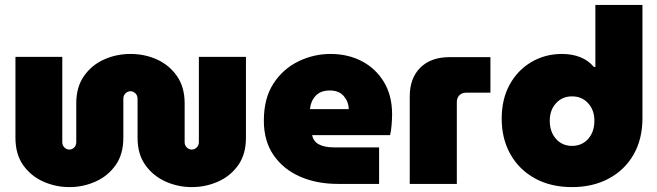

<svg xmlns="http://www.w3.org/2000/svg" viewBox="-20 -750 2681 783"><path d="M263 13Q207 13 156.5 -9.5Q106 -32 74.5 -76.5Q43 -121 43 -188V-518H234V-170Q234 -157 243 -148.5Q252 -140 263 -140Q274 -140 282.5 -148.5Q291 -157 291 -170V-329Q291 -395 322.5 -440Q354 -485 404.5 -507.5Q455 -530 512 -530Q570 -530 620 -507.5Q670 -485 701.5 -440Q733 -395 733 -329V-170Q733 -157 742 -148.5Q751 -140 762 -140Q773 -140 782 -148.5Q791 -157 791 -170V-518H983V-188Q983 -121 951.5 -76.5Q920 -32 869.5 -9.5Q819 13 762 13Q706 13 655.5 -9.5Q605 -32 573 -76.5Q541 -121 541 -188V-347Q541 -361 532 -369.5Q523 -378 512 -378Q501 -378 492 -369.5Q483 -361 483 -347V-188Q483 -121 451.5 -76.5Q420 -32 369.5 -9.5Q319 13 263 13Z M1358 0Q1271 0 1203 -30Q1135 -60 1095.5 -117.5Q1056 -175 1056 -258Q1056 -349 1095 -409Q1134 -469 1196.5 -499.5Q1259 -530 1328 -530Q1399 -530 1455.5 -500.5Q1512 -471 1545.5 -416Q1579 -361 1579 -284Q1579 -265 1577 -240.5Q1575 -216 1571 -199H1253Q1258 -173 1281 -161Q1304 -149 1341 -149H1526V0ZM1244 -305H1402Q1402 -334 1382.5 -357.5Q1363 -381 1325 -381Q1287 -381 1267 -359Q1247 -337 1244 -305Z M1651 0V-357Q1651 -431 1694 -474Q1737 -517 1814 -517H1980V-372H1881Q1864 -372 1853.5 -361.5Q1843 -351 1843 -334V0Z M2313 13Q2398 13 2463 -22Q2528 -57 2564 -120Q2600 -183 2600 -268V-730H2408V-477H2402Q2379 -504 2346 -517Q2313 -530 2272 -530Q2203 -530 2147 -497Q2091 -464 2058.5 -405Q2026 -346 2026 -266Q2026 -184 2061.5 -121Q2097 -58 2161.5 -22.5Q2226 13 2313 13ZM2313 -155Q2273 -155 2247.5 -183.5Q2222 -212 2222 -258Q2222 -301 2247.5 -329Q2273 -357 2313 -357Q2353 -357 2378.5 -329Q2404 -301 2404 -258Q2404 -212 2378.5 -183.5Q2353 -155 2313 -155Z"/></svg>

Font: MuseoModerno Black
Style: Regular
Weight: 900
Designer: Pablo Cosgaya, Héctor Gatti, Marcela Romero, and the Authors of The MuseoModerno Project.
Foundry: Omnibus-Type Team
Version: Version 1.001